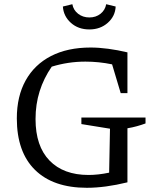

<svg xmlns="http://www.w3.org/2000/svg" viewBox="-20 -885 751 913"><path d="M393 8Q233 8 146.5 -77Q60 -162 60 -322Q60 -427 102 -502.5Q144 -578 222.5 -618.5Q301 -659 411 -659Q450 -659 495 -653Q540 -647 586 -636V-442H554L513 -579Q450 -592 386 -592Q304 -592 226 -568Q188 -513 168.5 -451Q149 -389 149 -319Q149 -190 215.5 -121.5Q282 -53 401 -53Q447 -53 499 -64L503 -273L367 -295V-326H672V-298Q653 -291 631.5 -285Q610 -279 586 -275V-18Q480 8 393 8ZM405 -745Q352 -745 317 -776.5Q282 -808 279 -854L324 -865Q329 -837 351.5 -819.5Q374 -802 405 -802Q436 -802 458 -819.5Q480 -837 485 -865L530 -854Q528 -808 492.5 -776.5Q457 -745 405 -745Z"/></svg>

Font: Piazzolla
Style: Regular
Weight: 400
Designer: Juan Pablo del Peral
Foundry: Huerta Tipografica
Version: Version 1.330